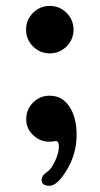

<svg xmlns="http://www.w3.org/2000/svg" viewBox="-20 -464 332 640"><path d="M90.1 -309.3Q66.9 -332.5 66.9 -365.2Q66.9 -397.9 90.1 -421.1Q113.3 -444.3 146 -444.3Q178.7 -444.3 201.9 -421.1Q225.1 -397.9 225.1 -365.2Q225.1 -332.5 201.9 -309.3Q178.7 -286.1 146 -286.1Q113.3 -286.1 90.1 -309.3ZM118.7 135.7Q118.7 120.6 139.2 107.4Q149.9 100.6 163.1 73.7Q176.3 46.9 176.3 24.4Q176.3 6.8 166.5 5.9Q166 5.9 157.5 7.3Q148.9 8.8 140.6 8.3Q112.3 7.3 89.8 -14.2Q67.4 -35.6 67.4 -66.4Q67.4 -99.1 90.1 -122.1Q112.8 -145 145.5 -145Q187.5 -145 211.4 -108.6Q235.4 -72.3 235.4 -14.6Q235.4 47.9 203.4 101.6Q171.4 155.3 144.5 155.3Q118.7 155.3 118.7 135.7Z"/></svg>

Font: Cooper* Medium
Style: Regular
Weight: 500
Designer: Owen Earl
Foundry: indestructible type*
Version: Version 0.001